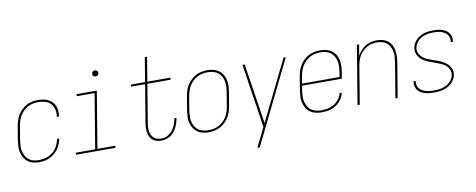

<svg xmlns="http://www.w3.org/2000/svg" viewBox="-75 -1098 4151 1676"><g transform="rotate(-10 2000.0 -260.0)"><path d="M192 8Q165 8 139.5 1.5Q114 -5 94 -20Q74 -35 61 -57.5Q48 -80 42 -105.5Q36 -131 37.5 -158.5Q39 -186 43 -213L63 -333Q67 -358 75 -383Q83 -408 97 -431.5Q111 -455 131 -474Q151 -493 174.5 -505.5Q198 -518 224 -523Q250 -528 276 -528Q299 -528 322 -524.5Q345 -521 365 -511Q385 -501 400.5 -485.5Q416 -470 424.5 -449.5Q433 -429 435 -406Q437 -383 433 -359L432 -355H413L414 -359Q419 -390 412 -420.5Q405 -451 385 -472Q365 -493 335.5 -501.5Q306 -510 274 -510Q251 -510 228 -505.5Q205 -501 183 -489Q161 -477 143 -459Q125 -441 112.5 -420Q100 -399 93 -376Q86 -353 82 -330L62 -210Q59 -186 57.5 -161.5Q56 -137 61 -114Q66 -91 77 -70.5Q88 -50 105.5 -36Q123 -22 146 -16Q169 -10 194 -10Q225 -10 258 -19.5Q291 -29 317.5 -50.5Q344 -72 360 -102.5Q376 -133 382 -165H401Q397 -142 387.5 -118.5Q378 -95 364 -74.5Q350 -54 329.5 -37.5Q309 -21 286.5 -10.5Q264 0 240 4Q216 8 192 8Z M871 0H521V-18H694L774 -502H617V-520H797L714 -18H871ZM809 -644Q803 -644 797.5 -646Q792 -648 788 -652.5Q784 -657 783.5 -663.5Q783 -670 784 -676Q784 -681 786.5 -685Q789 -689 793 -691.5Q797 -694 801 -695.5Q805 -697 810 -697Q816 -697 821.5 -694.5Q827 -692 831 -687.5Q835 -683 836 -676.5Q837 -670 836 -664Q835 -659 832.5 -655Q830 -651 826.5 -648.5Q823 -646 818.5 -645Q814 -644 809 -644Z M1277 8Q1256 8 1236 2.5Q1216 -3 1201 -15.5Q1186 -28 1177 -46Q1168 -64 1164.5 -84Q1161 -104 1162 -125Q1163 -146 1166 -167L1222 -502H1098L1099 -520H1225L1260 -735H1280L1245 -520H1449L1448 -502H1242L1186 -164Q1183 -146 1182 -127.5Q1181 -109 1183.5 -92Q1186 -75 1193.5 -59Q1201 -43 1213.5 -31.5Q1226 -20 1243 -15Q1260 -10 1278 -10Q1296 -10 1314 -15Q1332 -20 1348 -31Q1364 -42 1376.5 -57Q1389 -72 1397 -88.5Q1405 -105 1411 -122.5Q1417 -140 1420 -158L1421 -165H1440L1439 -157Q1435 -137 1429 -117Q1423 -97 1413 -78.5Q1403 -60 1388.5 -43Q1374 -26 1356 -14Q1338 -2 1317.5 3Q1297 8 1277 8Z M1695 8Q1668 8 1642 1.5Q1616 -5 1595.5 -20Q1575 -35 1561.5 -57Q1548 -79 1542 -105Q1536 -131 1537.5 -158.5Q1539 -186 1543 -213L1563 -333Q1567 -359 1575 -384Q1583 -409 1597.5 -432Q1612 -455 1632 -474Q1652 -493 1676 -505.5Q1700 -518 1726 -523Q1752 -528 1778 -528Q1805 -528 1831.5 -521.5Q1858 -515 1878.5 -500Q1899 -485 1912.5 -463Q1926 -441 1931.5 -415Q1937 -389 1936 -361.5Q1935 -334 1931 -307L1911 -187Q1906 -161 1898 -136Q1890 -111 1875.5 -88Q1861 -65 1841 -46Q1821 -27 1797 -14.5Q1773 -2 1747 3Q1721 8 1695 8ZM1696 -10Q1719 -10 1743 -14.5Q1767 -19 1789 -30.5Q1811 -42 1829.5 -60Q1848 -78 1860.5 -99Q1873 -120 1880 -143.5Q1887 -167 1891 -190L1911 -310Q1915 -334 1916 -358.5Q1917 -383 1912.5 -406.5Q1908 -430 1896.5 -450Q1885 -470 1867 -484Q1849 -498 1825.5 -504Q1802 -510 1777 -510Q1754 -510 1730.5 -505.5Q1707 -501 1685 -489.5Q1663 -478 1644.5 -460Q1626 -442 1613.5 -421Q1601 -400 1593.5 -376.5Q1586 -353 1582 -330L1562 -210Q1559 -186 1557.5 -161.5Q1556 -137 1561 -113.5Q1566 -90 1577.5 -70Q1589 -50 1606.5 -36Q1624 -22 1647.5 -16Q1671 -10 1696 -10Z M2091 215Q2099 197 2108 179Q2117 161 2126 143L2174 44L2088 -520H2108L2190 13L2452 -520H2472L2112 215Z M2696 8Q2668 8 2642.5 1.5Q2617 -5 2596 -20Q2575 -35 2562 -57Q2549 -79 2542.5 -105Q2536 -131 2537.5 -158.5Q2539 -186 2543 -213L2563 -333Q2567 -359 2575 -384Q2583 -409 2597.5 -432Q2612 -455 2632 -474Q2652 -493 2676 -505.5Q2700 -518 2726 -523Q2752 -528 2777 -528Q2805 -528 2831 -521.5Q2857 -515 2878 -500Q2899 -485 2912.5 -463Q2926 -441 2931.5 -415Q2937 -389 2936 -361.5Q2935 -334 2931 -307L2921 -251H2569L2562 -210Q2559 -186 2557.5 -161Q2556 -136 2561.5 -113Q2567 -90 2578.5 -69.5Q2590 -49 2608 -35.5Q2626 -22 2649.5 -16Q2673 -10 2697 -10Q2726 -10 2754.5 -15.5Q2783 -21 2809.5 -36.5Q2836 -52 2855 -77Q2874 -102 2880 -130H2899Q2895 -109 2884 -89Q2873 -69 2857.5 -52Q2842 -35 2822.5 -23Q2803 -11 2781.5 -4Q2760 3 2738.5 5.5Q2717 8 2696 8ZM2572 -269H2904L2911 -310Q2915 -334 2916 -359Q2917 -384 2912.5 -407Q2908 -430 2896.5 -450Q2885 -470 2867 -484Q2849 -498 2825.5 -504Q2802 -510 2777 -510Q2754 -510 2730.5 -505.5Q2707 -501 2685 -489.5Q2663 -478 2644.5 -460Q2626 -442 2613.5 -421Q2601 -400 2593.5 -376.5Q2586 -353 2582 -330Z M3016 0 3102 -520H3122L3105 -421Q3117 -445 3136.5 -466.5Q3156 -488 3179 -502Q3202 -516 3228.5 -522Q3255 -528 3281 -528Q3308 -528 3333 -521Q3358 -514 3377.5 -498.5Q3397 -483 3408.5 -460.5Q3420 -438 3424.5 -412.5Q3429 -387 3428 -360.5Q3427 -334 3423 -307L3372 0H3352L3403 -310Q3407 -334 3408.5 -358Q3410 -382 3406 -405Q3402 -428 3391.5 -448.5Q3381 -469 3364 -483Q3347 -497 3324 -503.5Q3301 -510 3277 -510Q3255 -510 3231.5 -505Q3208 -500 3187.5 -488Q3167 -476 3149.5 -458.5Q3132 -441 3120 -420Q3108 -399 3101 -376.5Q3094 -354 3091 -331L3036 0Z M3694 8Q3673 8 3653 6Q3633 4 3614.5 -1.5Q3596 -7 3579 -16.5Q3562 -26 3550.5 -40.5Q3539 -55 3534 -74.5Q3529 -94 3533 -114L3534 -120H3553L3552 -115Q3549 -97 3553.5 -80.5Q3558 -64 3568.5 -51.5Q3579 -39 3594.5 -31Q3610 -23 3626 -18Q3642 -13 3659.5 -11.5Q3677 -10 3695 -10Q3713 -10 3731.5 -11.5Q3750 -13 3768 -18Q3786 -23 3803 -31.5Q3820 -40 3835 -53Q3850 -66 3859.5 -83Q3869 -100 3872 -117Q3876 -141 3867.5 -162Q3859 -183 3843.5 -198Q3828 -213 3807.5 -222.5Q3787 -232 3766.5 -240Q3746 -248 3724.5 -255Q3703 -262 3683 -271Q3663 -280 3644.5 -292Q3626 -304 3613 -321Q3600 -338 3593.5 -360Q3587 -382 3591 -405Q3594 -425 3604 -443.5Q3614 -462 3629 -477Q3644 -492 3662.5 -502Q3681 -512 3700.5 -518Q3720 -524 3740 -526Q3760 -528 3779 -528Q3799 -528 3818.5 -526Q3838 -524 3856.5 -518.5Q3875 -513 3890.5 -503Q3906 -493 3917 -478Q3928 -463 3932 -444.5Q3936 -426 3933 -406L3932 -400H3913L3914 -405Q3917 -422 3913 -438.5Q3909 -455 3899 -467.5Q3889 -480 3875 -488.5Q3861 -497 3845.5 -502Q3830 -507 3812.5 -508.5Q3795 -510 3778 -510Q3761 -510 3743 -508Q3725 -506 3708 -501Q3691 -496 3674.5 -487.5Q3658 -479 3644.5 -466Q3631 -453 3621.5 -436.5Q3612 -420 3609 -403Q3605 -379 3614 -358Q3623 -337 3638.5 -322Q3654 -307 3673.5 -297.5Q3693 -288 3714.5 -280Q3736 -272 3756.5 -265Q3777 -258 3797.5 -249Q3818 -240 3836 -228Q3854 -216 3868 -199Q3882 -182 3888.5 -160.5Q3895 -139 3891 -115Q3887 -95 3876.5 -76Q3866 -57 3850 -42Q3834 -27 3814.5 -17Q3795 -7 3775 -1.5Q3755 4 3734.5 6Q3714 8 3694 8Z"/></g></svg>

Font: Iosevka Thin Oblique
Style: Regular
Weight: 100
Italic angle: -9°
Monospace: yes
Designer: Belleve Invis
Foundry: Belleve Invis
Version: Version 32.5.0; ttfautohint (v1.8.4)